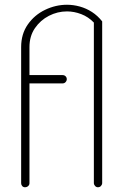

<svg xmlns="http://www.w3.org/2000/svg" viewBox="-20 -788 527 808"><path d="M85 0Q78 0 73.5 -5Q69 -10 69 -17V-590Q69 -645 97 -685Q125 -725 169.5 -746.5Q214 -768 262 -768Q289 -768 316 -760.5Q343 -753 367 -737.5Q391 -722 410 -698V-18Q410 -11 405 -5.5Q400 0 392 0Q385 0 380 -5.5Q375 -11 375 -18V-693Q352 -717 322 -728.5Q292 -740 262 -740Q222 -740 186 -721.5Q150 -703 127 -669.5Q104 -636 104 -590V-472H243Q251 -472 256 -467Q261 -462 261 -455Q261 -448 256 -442.5Q251 -437 243 -437H104V-17Q104 -10 98.5 -5Q93 0 85 0Z"/></svg>

Font: Dosis ExtraLight
Style: Regular
Weight: 250
Designer: EdgarTolentino, PabloImpallari, IginoMarini
Foundry: EdgarTolentino, PabloImpallari, IginoMarini
Version: Version 3.001; ttfautohint (v1.8.2)